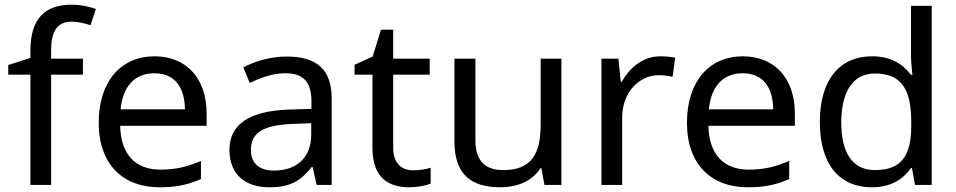

<svg xmlns="http://www.w3.org/2000/svg" viewBox="-20 -785 4060 815"><path d="M332 -468V-536H197V-571C197 -655 225 -693 284 -693C313 -693 342 -685 364 -678L387 -747C361 -756 325 -765 283 -765C173 -765 109 -708 109 -570V-539L15 -509V-468H109V0H197V-468Z M636 -546C494 -546 399 -440 399 -264C399 -85 504 10 657 10C730 10 778 -1 833 -25V-102C777 -78 729 -65 661 -65C554 -65 493 -130 490 -251H857V-304C857 -450 773 -546 636 -546ZM635 -474C724 -474 764 -412 765 -321H492C501 -417 551 -474 635 -474Z M1196 -545C1126 -545 1060 -524 1013 -499L1040 -433C1084 -454 1135 -474 1191 -474C1261 -474 1302 -444 1302 -355V-323L1211 -320C1036 -315 954 -256 954 -149C954 -40 1026 10 1123 10C1213 10 1256 -17 1303 -76H1307L1324 0H1388V-365C1388 -490 1326 -545 1196 -545ZM1222 -259 1301 -262V-214C1301 -110 1233 -61 1143 -61C1085 -61 1045 -88 1045 -148C1045 -216 1088 -254 1222 -259Z M1733 -62C1684 -62 1649 -93 1649 -158V-468H1804V-536H1649V-659H1597L1562 -545L1485 -510V-468H1561V-156C1561 -26 1634 10 1718 10C1750 10 1789 3 1808 -6V-73C1791 -67 1759 -62 1733 -62Z M2363 -536H2275V-257C2275 -132 2236 -63 2117 -63C2036 -63 1998 -105 1998 -191V-536H1909V-185C1909 -49 1975 10 2104 10C2173 10 2239 -15 2274 -71H2278L2291 0H2363Z M2783 -546C2708 -546 2653 -497 2619 -438H2615L2605 -536H2533V0H2621V-286C2621 -394 2694 -466 2777 -466C2795 -466 2818 -463 2835 -459L2846 -540C2828 -544 2803 -546 2783 -546Z M3133 -546C2991 -546 2896 -440 2896 -264C2896 -85 3001 10 3154 10C3227 10 3275 -1 3330 -25V-102C3274 -78 3226 -65 3158 -65C3051 -65 2990 -130 2987 -251H3354V-304C3354 -450 3270 -546 3133 -546ZM3132 -474C3221 -474 3261 -412 3262 -321H2989C2998 -417 3048 -474 3132 -474Z M3680 10C3764 10 3815 -26 3847 -72H3851L3864 0H3935V-760H3847V-546C3847 -526 3851 -484 3853 -467H3847C3814 -511 3764 -546 3681 -546C3548 -546 3460 -451 3460 -267C3460 -83 3547 10 3680 10ZM3694 -63C3598 -63 3551 -137 3551 -265C3551 -392 3598 -473 3693 -473C3812 -473 3848 -399 3848 -266V-250C3848 -125 3807 -63 3694 -63Z"/></svg>

Font: Noto Sans Gurmukhi UI
Style: Regular
Weight: 400
Designer: Jelle Bosma - Monotype Design Team
Foundry: Monotype Imaging Inc.
Version: Version 2.004